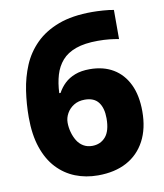

<svg xmlns="http://www.w3.org/2000/svg" viewBox="-82 -791 743 869"><g transform="rotate(-10 289.0 -356.5)"><path d="M35 -303Q35 -364 44 -424.5Q53 -485 75.5 -538.5Q98 -592 139.5 -633.5Q181 -675 244.5 -699Q308 -723 400 -723Q421 -723 450 -721Q479 -719 499 -715V-581Q479 -585 455.5 -587.5Q432 -590 403 -590Q342 -590 301.5 -575.5Q261 -561 237.5 -534Q214 -507 203 -470Q192 -433 190 -387H196Q209 -411 228.5 -429.5Q248 -448 276.5 -459Q305 -470 344 -470Q407 -470 452 -443Q497 -416 521.5 -365Q546 -314 546 -241Q546 -162 516 -105.5Q486 -49 431 -19.5Q376 10 299 10Q243 10 195 -9Q147 -28 111 -66.5Q75 -105 55 -164Q35 -223 35 -303ZM296 -126Q334 -126 357.5 -153Q381 -180 381 -238Q381 -285 361 -311.5Q341 -338 298 -338Q269 -338 248 -325Q227 -312 215.5 -291.5Q204 -271 204 -249Q204 -227 210 -205Q216 -183 227 -165Q238 -147 255.5 -136.5Q273 -126 296 -126Z"/></g></svg>

Font: Noto Sans Armenian ExtraBold
Style: Regular
Weight: 800
Version: Version 2.007